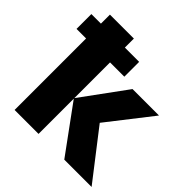

<svg xmlns="http://www.w3.org/2000/svg" viewBox="-196 -921 1082 1082"><g transform="rotate(45 345.0 -380.0)"><path d="M76.2 -759.8H267.1V-688H380.9V-569.8H267.1V-285.2L462.9 -553.2H673.8L466.8 -288.1L689.9 0H472.2L267.1 -280.8V0H76.2V-569.8H0V-688H76.2Z"/></g></svg>

Font: OpenSansExtrabold
Style: Regular
Weight: 800
Foundry: Ascender Corporation
Version: Version 1.10